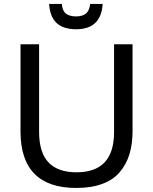

<svg xmlns="http://www.w3.org/2000/svg" viewBox="-20 -933 770 964"><path d="M362.3 -786.1Q298.8 -786.1 264.9 -816.9Q231 -847.7 226.6 -913.1H290.5Q293 -878.9 311 -864.7Q329.1 -850.6 362.3 -850.6Q394 -850.6 411.6 -865Q429.2 -879.4 432.6 -913.1H495.6Q487.3 -786.1 362.3 -786.1ZM363.3 10.7Q83 10.7 83 -273.4V-710.9H176.3V-271.5Q176.3 -167 223.6 -117.4Q271 -67.9 364.3 -67.9Q552.7 -67.9 552.7 -269.5V-710.9H645.5V-274.4Q645.5 -209.5 629.9 -158.7Q614.3 -107.9 581.5 -69.1Q548.8 -30.3 493.7 -9.8Q438.5 10.7 363.3 10.7Z"/></svg>

Font: Muli
Style: Regular
Weight: 400
Designer: Vernon Adams
Foundry: newtypography
Version: Version 2; ttfautohint (v1.00rc1.6-4cba) -l 8 -r 50 -G 200 -